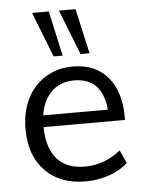

<svg xmlns="http://www.w3.org/2000/svg" viewBox="-55 -816 653 867"><g transform="rotate(-5 272.0 -382.5)"><path d="M499 -254H130Q131 -159 175 -109Q218 -60 301 -60Q389 -60 463 -119L490 -60Q458 -29 406 -11Q354 7 300 7Q182 7 115 -63Q48 -131 48 -253Q48 -330 78 -390Q108 -449 162 -482Q216 -515 285 -515Q385 -515 442 -450Q499 -384 499 -269ZM286 -452Q224 -452 184 -414Q144 -377 133 -307H426Q420 -377 385 -415Q349 -452 286 -452ZM203 -568 123 -772H199L244 -568ZM325 -568 245 -772H320L366 -568Z"/></g></svg>

Font: PRinguin Sans
Style: Regular
Weight: 400
Designer: Vernon Adams
Foundry: Vernon Adams
Version: ""